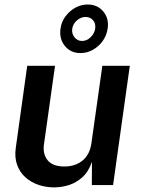

<svg xmlns="http://www.w3.org/2000/svg" viewBox="-20 -802 616 832"><path d="M214.5 10Q178.5 10 146 -1.2Q113.5 -12.5 89.5 -34.2Q65.5 -56 54 -88Q42.5 -120 48.5 -162.5L98 -517H218.5L170.5 -176.5Q164.5 -134.5 186.5 -107.5Q208.5 -80.5 259 -80.5Q306 -80.5 337.5 -106.2Q369 -132 376 -180.5L423.5 -517H542.5L470 0H378L378.5 -101Q364 -58.5 337.2 -34.2Q310.5 -10 278.5 0Q246.5 10 214.5 10ZM328.5 -572Q286 -572 260.8 -603.2Q235.5 -634.5 242.5 -680Q246.5 -708 263.8 -731.2Q281 -754.5 306.2 -768.5Q331.5 -782.5 359.5 -782.5Q402.5 -782.5 427.8 -752Q453 -721.5 446.5 -678Q442 -648 424.8 -624Q407.5 -600 382.2 -586Q357 -572 328.5 -572ZM335.5 -624.5Q356 -624.5 372.5 -640.5Q389 -656.5 392.5 -677.5Q395.5 -699.5 383.5 -714Q371.5 -728.5 350.5 -728.5Q331 -728.5 313.8 -714Q296.5 -699.5 293 -677.5Q290 -656.5 302.8 -640.5Q315.5 -624.5 335.5 -624.5Z"/></svg>

Font: Public Sans Thin SemiBold
Style: Italic
Weight: 600
Italic angle: -8°
Version: Version 2.001